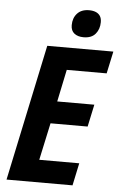

<svg xmlns="http://www.w3.org/2000/svg" viewBox="-61 -960 630 1002"><g transform="rotate(5 254.5 -459.0)"><path d="M12.2 0 163.1 -713.9H509.3L484.4 -597.7H275.4L240.2 -429.2H434.6L409.7 -312.5H215.3L173.3 -117.7H382.8L357.9 0ZM347.7 -774.9Q317.4 -774.9 299.1 -789.3Q280.8 -803.7 280.8 -832.5Q280.8 -870.1 302.7 -894Q324.7 -918 364.7 -918Q384.8 -918 399.4 -912.1Q414.1 -906.2 422.4 -893.8Q430.7 -881.3 430.7 -860.8Q430.7 -824.2 409.9 -799.6Q389.2 -774.9 347.7 -774.9Z"/></g></svg>

Font: Open Sans SemiCondensed
Style: Bold Italic
Weight: 700
Width: 4
Italic angle: -12°
Designer: Monotype Design Team
Foundry: Monotype Imaging Inc.
Version: Version 3.003